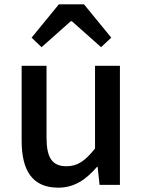

<svg xmlns="http://www.w3.org/2000/svg" viewBox="-20 -854 660 887"><path d="M249 13C324 13 378 -25 428 -83H431L440 0H534V-550H419V-168C373 -110 338 -86 287 -86C222 -86 195 -124 195 -218V-550H80V-204C80 -64 131 13 249 13ZM126 -680 172 -636 307 -756H312L447 -636L494 -680L368 -834H252Z"/></svg>

Font: Noto Sans HK Medium
Style: Regular
Weight: 500
Designer: Ryoko NISHIZUKA 西塚涼子 (kana, bopomofo & ideographs); Paul D. Hunt (Latin, Greek & Cyrillic); Sandoll Communications 산돌커뮤니
Foundry: Adobe
Version: Version 2.002;hotconv 1.0.116;makeotfexe 2.5.65601